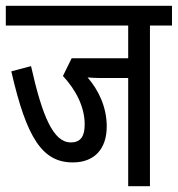

<svg xmlns="http://www.w3.org/2000/svg" viewBox="-20 -642 613 662"><path d="M497 -554H573V-622H0V-554H422V-441H227L197 -380C241 -333 272 -274 272 -213C272 -173 259 -151 224 -151C164 -151 126 -240 87 -414L19 -396C72 -164 127 -82 231 -82C307 -82 348 -130 348 -206C348 -273 320 -331 282 -375C295 -374 310 -373 325 -373H422V0H497Z"/></svg>

Font: Noto Sans Devanagari ExtraCondensed
Style: Regular
Weight: 400
Width: 2
Designer: Jelle Bosma - Monotype Design Team
Foundry: Monotype Imaging Inc.
Version: Version 2.004